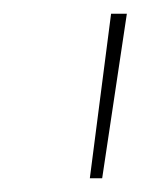

<svg xmlns="http://www.w3.org/2000/svg" viewBox="-20 -701 229 280"><path d="M111 -441 142 -681H165L129 -441Z"/></svg>

Font: Fira Sans Thin
Style: Italic
Weight: 250
Italic angle: -8°
Designer: Carrois Corporate & Edenspiekermann AG
Foundry: Carrois Corporate GbR & Edenspiekermann AG
Version: Version 4.203